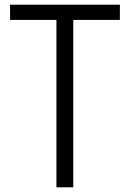

<svg xmlns="http://www.w3.org/2000/svg" viewBox="-20 -800 555 820"><path d="M293 0H221V-715H23V-780H492V-715H293Z"/></svg>

Font: Tanohe Sans
Style: Regular
Weight: 400
Designer: Village Type and Design LLC & Cristiano Sobral
Foundry: Cooper Hewitt Smithsonian Design Museum
Version: Version 1.00;September 29, 2021;FontCreator 13.0.0.2655 64-b